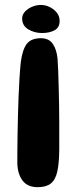

<svg xmlns="http://www.w3.org/2000/svg" viewBox="-20 -749 311 776"><path d="M132 7.5Q90.5 7.5 70.2 -20.5Q50 -48.5 50 -94Q50 -112.5 50.2 -141Q50.5 -169.5 51 -205Q51.5 -240.5 52.5 -279.5Q53.5 -318.5 55 -357.8Q56.5 -397 58.8 -433Q61 -469 64 -498Q71 -549.5 88.5 -572Q106 -594.5 145.5 -594.5Q177.5 -594.5 193 -572.2Q208.5 -550 212.5 -513Q214 -493 215.2 -463.2Q216.5 -433.5 217.2 -398.2Q218 -363 218.8 -326.2Q219.5 -289.5 219.5 -255Q219.5 -220.5 219.5 -191.8Q219.5 -163 219.5 -144.5Q219 -88.5 211.5 -55.2Q204 -22 185.2 -7.2Q166.5 7.5 132 7.5ZM150 -615.5Q119 -615.5 94.2 -630.5Q69.5 -645.5 69.5 -674Q69.5 -689.5 81 -702Q92.5 -714.5 110 -721.8Q127.5 -729 145 -729Q164 -729 181.5 -720.2Q199 -711.5 210 -697.2Q221 -683 221 -664.5Q221 -637.5 200.2 -626.5Q179.5 -615.5 150 -615.5Z"/></svg>

Font: Gluten Medium
Style: Regular
Weight: 500
Designer: Tyler Finck
Foundry: Etcetera Type Company
Version: Version 1.300